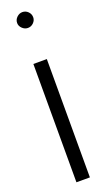

<svg xmlns="http://www.w3.org/2000/svg" viewBox="-143 -737 419 764"><g transform="rotate(-20 66.5 -355.0)"><path d="M38 0H95V-501H38ZM67 -710Q54 -710 43.5 -700Q33 -690 33 -676Q33 -663 43.5 -653Q54 -643 67 -643Q81 -643 91 -653Q101 -663 101 -676Q101 -690 91 -700Q81 -710 67 -710Z"/></g></svg>

Font: Advent Pro
Style: Regular
Weight: 400
Designer: VivaRado, Andreas Kalpakidis
Foundry: VivaRado, Andreas Kalpakidis
Version: Version 3.000